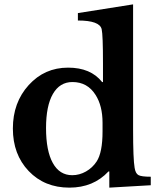

<svg xmlns="http://www.w3.org/2000/svg" viewBox="-20 -850 734 880"><path d="M481 10V-64H477Q408 10 298 10Q184 10 111.5 -66Q39 -142 39 -261Q39 -380 111.5 -460Q184 -540 292 -540Q396 -540 448 -474H452V-559Q452 -690 446 -716Q437 -756 337 -756V-790L590 -830V-258Q590 -120 597 -81Q601 -55 614.5 -47.5Q628 -40 671 -40V-1ZM450 -248V-287Q450 -365 418 -415Q381 -474 312 -474Q254 -474 222.5 -419.5Q191 -365 191 -263Q191 -159 222 -103Q253 -47 311 -47Q344 -47 374 -64Q404 -81 423 -110Q450 -151 450 -248Z"/></svg>

Font: Libre Baskerville
Style: Bold
Weight: 700
Designer: Pablo Impallari, Rodrigo Fuenzalida
Foundry: Pablo Impallari, Rodrigo Fuenzalida
Version: Version 1.000